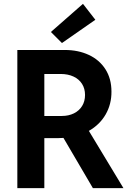

<svg xmlns="http://www.w3.org/2000/svg" viewBox="-20 -980 688 1000"><path d="M70.3 -719.7H317.4Q387.2 -719.7 442.4 -694.1Q497.6 -668.5 529.1 -619.4Q560.5 -570.3 560.5 -502.9Q561 -437.5 530.3 -384Q499.5 -330.6 442.9 -298.3L623 0H463.9L310.5 -261.7Q293.9 -260.7 285.2 -260.7H210.9V0H70.3ZM245.1 -813.5 412.1 -960 476.6 -877 302.7 -755.9ZM301.8 -376Q337.4 -376 365 -389.6Q392.6 -403.3 407.7 -428Q422.9 -452.6 422.9 -485.4Q422.9 -518.6 407.2 -543.2Q391.6 -567.9 362.8 -581.3Q334 -594.7 295.9 -594.7H210.9V-376Z"/></svg>

Font: Reddit Sans Chocolate
Style: Bold
Weight: 700
Designer: Stephen Hutchings
Foundry: Reddit
Version: Version 1.011